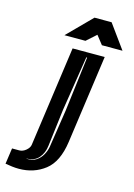

<svg xmlns="http://www.w3.org/2000/svg" viewBox="-234 -723 630 901"><g transform="rotate(15 80.5 -272.5)"><path d="M-116 109 -105 32H-70Q-53 32 -37.5 19Q-22 6 -20 -9L48 -495H204L144 -66Q130 33 76.5 74.5Q23 116 -50 116Q-66 116 -82.5 114Q-99 112 -116 109ZM-27 61Q1 63 20 50.5Q39 38 50 18Q61 -2 64 -21L92 -204L125 -471H121L79 -204L57 -25Q53 11 32 35.5Q11 60 -27 60ZM-5 -545 110 -661H193L277 -545H177L144 -587L97 -545Z"/></g></svg>

Font: Alumni Sans Inline One
Style: Italic
Weight: 400
Italic angle: -8°
Designer: Robert E. Leuschke
Foundry: Robert E. Leuschke
Version: Version 1.100; ttfautohint (v1.8.3)